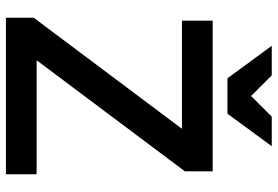

<svg xmlns="http://www.w3.org/2000/svg" viewBox="-165 -775 940 650"><g transform="rotate(90 305.0 -450.0)"><path d="M40 0V-94L416 -596H50V-700H560V-606L184 -104H570V0ZM245 -750 135 -900H235L305 -830L375 -900H475L365 -750Z"/></g></svg>

Font: Golos Text Medium
Style: Regular
Weight: 500
Designer: A.Korolkova, Vitaly Kuzmin
Foundry: ParaType Ltd
Version: Version 2.004